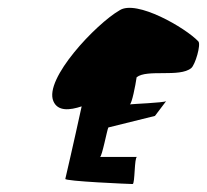

<svg xmlns="http://www.w3.org/2000/svg" viewBox="-20 -704 520 482"><path d="M114 -450C125 -424 155 -427 185 -437C165 -345 144 -255 144 -255C141 -249 306 -242 313 -242C319 -242 317 -310 324 -310H231C236 -310 249 -379 252 -384L369 -413L397 -450C390 -446 312 -443 306 -442C311 -444 320 -489 323 -510C349 -531 431 -509 460 -533C470 -541 485 -592 478 -600C446 -634 322 -706 280 -678C221 -644 90 -506 114 -450ZM397 -451V-449Z"/></svg>

Font: Ampere
Style: SCCndIta
Weight: 400
Version: Version 1